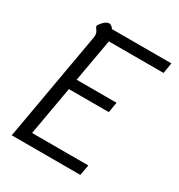

<svg xmlns="http://www.w3.org/2000/svg" viewBox="-171 -832 880 946"><g transform="rotate(30 269.5 -359.0)"><path d="M144 -620Q145 -624 145 -631Q145 -648 134 -661Q129 -668 127.5 -672Q126 -676 129 -681Q135 -692 149 -705Q163 -718 177 -718Q182 -718 189.5 -712.5Q197 -707 201 -700H539L529 -640H218L175 -397H402L392 -338H165L116 -60H436L425 0H35Z"/></g></svg>

Font: Niramit Light
Style: Italic
Weight: 300
Italic angle: -10°
Designer: Katatrad Aksorn Co.,Ltd.
Foundry: Cadson Demak Co.,Ltd.
Version: Version 1.000; ttfautohint (v1.6)